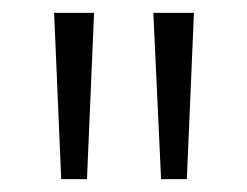

<svg xmlns="http://www.w3.org/2000/svg" viewBox="-20 -734 384 298"><path d="M126 -714 115 -456H75L64 -714ZM281 -714 270 -456H230L218 -714Z"/></svg>

Font: Noto Sans Lao Looped Condensed Light
Style: Regular
Weight: 300
Width: 3
Designer: Mark Frömberg, Ben Mitchell
Foundry: The Fontpad Ltd
Version: Version 1.002; ttfautohint (v1.8.4.7-5d5b)